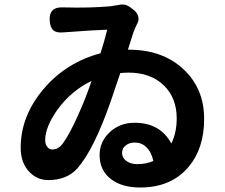

<svg xmlns="http://www.w3.org/2000/svg" viewBox="-20 -791 1002 854"><path d="M603 43Q523 43 474 6Q423 -33 423 -101Q423 -161 468 -203Q513 -245 579 -245Q692 -245 742 -153Q766 -200 766 -265Q766 -355 709 -411Q650 -468 552 -468Q539 -468 515 -466Q500 -421 472 -339Q398 -127 325 -43Q278 10 195 10Q145 10 110 -27Q72 -67 72 -134Q72 -274 172.5 -393.5Q273 -513 427 -554Q445 -610 457 -659Q412 -658 262 -647Q231 -644 217 -656.5Q203 -669 201 -700Q197 -763 265 -758Q266 -758 267 -758Q378 -755 470 -763Q482 -765 508 -769Q537 -776 560 -758L576 -746Q591 -734 595 -717Q599 -700 590 -685Q581 -668 573 -646Q571 -640 567 -627Q556 -592 549 -570H553Q702 -570 795 -484Q888 -398 888 -262Q888 -131 819 -49Q742 43 603 43ZM591 -61Q631 -61 662 -75Q653 -117 630 -137Q610 -157 579 -157Q556 -157 539.5 -144.5Q523 -132 523 -110.5Q523 -89 542 -75Q561 -61 591 -61ZM212 -126Q239 -126 258 -151Q287 -189 327 -278Q359 -349 382 -416L387 -431Q296 -387 234 -301Q181 -225 181 -168Q181 -148 191 -137Q199 -126 212 -126Z"/></svg>

Font: GenSenRounded TW B
Style: Regular
Weight: 700
Version: Version 1.501;PS 1;hotconv 16.6.51;makeotf.lib2.5.65220